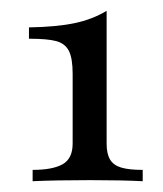

<svg xmlns="http://www.w3.org/2000/svg" viewBox="-20 -773 303 356"><path d="M244.6 -458V-437Q206.5 -439 147.5 -439Q82.5 -439 40.5 -437V-458Q77.6 -458 96.2 -468.5Q114.7 -479 114.7 -506.8V-636.2Q114.7 -665 107.7 -678.7Q100.6 -692.4 84.2 -696.8Q67.9 -701.2 33.7 -701.2V-722.2Q85 -723.1 117.9 -730Q150.9 -736.8 177.7 -752.9V-506.8Q177.7 -487.3 184.3 -476.8Q190.9 -466.3 205.1 -462.2Q219.2 -458 244.6 -458Z"/></svg>

Font: TypoPRO Playfair Display SC
Style: Regular
Weight: 400
Designer: Claus Eggers Sørensen
Foundry: Claus Eggers Sørensen
Version: Version 1.004;PS 001.004;hotconv 1.0.70;makeotf.lib2.5.58329